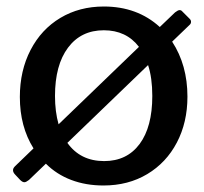

<svg xmlns="http://www.w3.org/2000/svg" viewBox="-20 -560 627 590"><path d="M567 -493Q567 -487 562 -483L509 -432Q556 -360 556 -263Q556 -184 523.5 -122Q491 -60 432.5 -25Q374 10 298 10Q244 10 199 -7Q154 -24 121 -57L69 -7Q60 0 55 0Q49 0 42 -7L27 -23Q20 -30 20 -37Q20 -43 26 -49L83 -104Q41 -171 41 -262Q41 -343 74 -406.5Q107 -470 165.5 -505Q224 -540 299 -540Q402 -540 471 -477L518 -522Q527 -529 532 -529Q537 -529 541 -524L563 -502Q567 -498 567 -493ZM160 -178 407 -416Q368 -467 299 -467Q229 -467 189 -413.5Q149 -360 149 -265Q149 -217 160 -178ZM435 -360 187 -121Q227 -65 300 -65Q370 -65 409 -117.5Q448 -170 448 -265Q448 -321 435 -360Z"/></svg>

Font: n
Style: Regular
Weight: 500
Designer: Pablo Impallari, Rodrigo Fuenzalida
Foundry: Impallari Type
Version: Version 1.002; ttfautohint (v1.5)